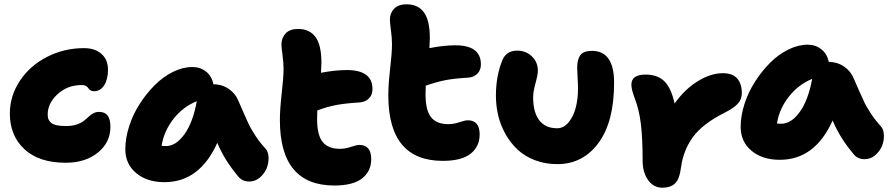

<svg xmlns="http://www.w3.org/2000/svg" viewBox="-20 -792 4147 894"><path d="M286.1 -34.2Q161.6 -34.2 93.8 -97.2Q25.9 -160.2 25.9 -263.2Q25.9 -346.2 73.2 -416.7Q120.6 -487.3 200 -527.6Q279.3 -567.9 371.1 -567.9Q422.4 -567.9 452.6 -541Q482.9 -514.2 482.9 -466.8Q482.9 -423.3 465.3 -395.3Q447.8 -367.2 418 -367.2Q409.7 -367.2 403.8 -370.1Q397.9 -373 394.5 -377.4Q391.1 -381.8 387.5 -386Q383.8 -390.1 377.2 -393.1Q370.6 -396 360.8 -396Q294.4 -396 248.3 -353.8Q202.1 -311.5 202.1 -258.8Q202.1 -246.6 205.1 -238Q208 -229.5 216.6 -221.4Q225.1 -213.4 242.7 -209.2Q260.3 -205.1 287.1 -205.1Q314.9 -205.1 335.9 -211.9Q356.9 -218.8 369.1 -228.3Q381.3 -237.8 391.6 -247.6Q401.9 -257.3 414.1 -264.2Q426.3 -271 440.9 -271Q468.3 -271 481.2 -253.9Q494.1 -236.8 494.1 -201.2Q494.1 -128.9 435.8 -81.5Q377.4 -34.2 286.1 -34.2Z M745.6 56.2Q664.6 56.2 614 13.9Q563.5 -28.3 563.5 -97.2Q563.5 -148.4 581.3 -203.9Q599.1 -259.3 630.1 -307.6Q661.1 -356 700.2 -395.3Q739.3 -434.6 785.4 -457.3Q831.5 -480 875.5 -480Q912.6 -480 939.5 -458.7Q966.3 -437.5 973.6 -399.9Q1013.7 -399.4 1044.4 -378.4Q1075.2 -357.4 1088.4 -326.2Q1096.2 -308.6 1114.3 -267.1Q1132.3 -225.6 1141.4 -207.3Q1150.4 -189 1170.4 -158.4Q1190.4 -127.9 1215.3 -101.1Q1229.5 -85.9 1230.5 -59.3Q1231.4 -32.7 1221.4 -8.1Q1211.4 16.6 1189.7 34.9Q1168 53.2 1140.6 53.2Q1107.9 53.2 1089.4 29.8Q1056.2 -10.3 1033.7 -45.9Q1011.2 -81.5 991.7 -127Q909.7 56.2 745.6 56.2ZM752.4 -111.8Q798.8 -111.8 838.4 -166.3Q877.9 -220.7 896.5 -320.8Q831.5 -294.9 787.1 -237.5Q742.7 -180.2 732.4 -112.8Q739.3 -111.8 752.4 -111.8Z M1536.6 71.8Q1283.2 71.8 1283.2 -232.9Q1283.2 -283.2 1291.7 -357.4Q1300.3 -431.6 1300.3 -471.2Q1300.3 -500.5 1295.4 -535.9Q1290.5 -571.3 1290.5 -585Q1290.5 -615.7 1310.1 -636.5Q1329.6 -657.2 1368.7 -657.2Q1420.9 -657.2 1448.7 -620.1Q1476.6 -583 1476.6 -499Q1476.6 -485.4 1474.6 -453.1Q1539.6 -465.8 1595.2 -465.8Q1714.4 -465.8 1714.4 -377Q1714.4 -349.6 1697.3 -333Q1680.2 -316.4 1652.3 -314.9Q1588.9 -311 1546.6 -303.2Q1504.4 -295.4 1457.5 -277.8Q1456.5 -265.6 1456.5 -238.8Q1456.5 -162.6 1482.4 -130.9Q1508.3 -99.1 1562.5 -99.1Q1587.4 -99.1 1614.3 -108.2Q1641.1 -117.2 1653.3 -117.2Q1708.5 -117.2 1708.5 -50.8Q1708.5 4.9 1666.5 38.3Q1624.5 71.8 1536.6 71.8Z M2041.5 -43Q1788.1 -43 1788.1 -348.1Q1788.1 -398.4 1796.6 -472.4Q1805.2 -546.4 1805.2 -585.9Q1805.2 -615.2 1800.3 -650.9Q1795.4 -686.5 1795.4 -700.2Q1795.4 -730.5 1814.9 -751.2Q1834.5 -772 1873.5 -772Q1925.8 -772 1953.6 -734.9Q1981.4 -697.8 1981.4 -613.8Q1981.4 -600.1 1979.5 -567.9Q2046.9 -581.1 2100.1 -581.1Q2219.2 -581.1 2219.2 -492.2Q2219.2 -464.8 2202.1 -448.2Q2185.1 -431.6 2157.2 -430.2Q2095.2 -426.8 2053 -418.5Q2010.7 -410.2 1962.4 -393.1Q1961.4 -379.9 1961.4 -354Q1961.4 -277.8 1987.3 -245.8Q2013.2 -213.9 2067.4 -213.9Q2092.3 -213.9 2119.1 -222.9Q2146 -231.9 2158.2 -231.9Q2213.4 -231.9 2213.4 -166Q2213.4 -109.9 2171.4 -76.4Q2129.4 -43 2041.5 -43Z M2575.2 -27.8Q2518.6 -27.8 2470.7 -46.1Q2422.9 -64.5 2389.9 -95.5Q2356.9 -126.5 2333.7 -167.7Q2310.5 -209 2299.8 -254.2Q2289.1 -299.3 2289.1 -346.2Q2289.1 -437.5 2318.4 -509.8Q2336.4 -556.2 2388.2 -556.2Q2428.7 -556.2 2456.5 -529.5Q2484.4 -502.9 2484.4 -462.9Q2484.4 -444.3 2473.4 -404.3Q2462.4 -364.3 2462.4 -338.9Q2462.4 -269 2491 -231.9Q2519.5 -194.8 2574.2 -194.8Q2605 -194.8 2627.9 -222.9Q2650.9 -251 2661.1 -292Q2671.4 -333 2671.4 -379.9Q2671.4 -400.9 2669.4 -431.4Q2667.5 -461.9 2667.5 -477.1Q2667.5 -516.1 2682.6 -535.6Q2697.8 -555.2 2736.3 -555.2Q2839.4 -555.2 2839.4 -407.2Q2839.4 -224.6 2766.6 -126.2Q2693.8 -27.8 2575.2 -27.8Z M3064 82Q3023.4 82 2997.8 46.6Q2972.2 11.2 2972.2 -44.9Q2972.2 -149.4 2963.9 -216.1Q2955.6 -282.7 2936 -333Q2919.9 -375 2919.9 -397.9Q2919.9 -444.8 2986.3 -444.8Q3040 -444.8 3072.3 -414.8Q3104.5 -384.8 3121.1 -310.1Q3167.5 -375.5 3228 -413.3Q3288.6 -451.2 3346.2 -451.2Q3390.6 -451.2 3412.4 -426.8Q3434.1 -402.3 3434.1 -358.9Q3434.1 -330.1 3415.8 -309.6Q3397.5 -289.1 3354 -267.1Q3252.4 -216.3 3207 -154.5Q3161.6 -92.8 3150.9 -12.2Q3144 42.5 3123 62.3Q3102.1 82 3064 82Z M3610.8 -47.9Q3529.8 -47.9 3479.2 -90.1Q3428.7 -132.3 3428.7 -201.2Q3428.7 -252.4 3446.5 -307.9Q3464.4 -363.3 3495.4 -411.6Q3526.4 -460 3565.4 -499.3Q3604.5 -538.6 3650.6 -561.3Q3696.8 -584 3740.7 -584Q3777.3 -584 3804.4 -562.5Q3831.5 -541 3838.9 -503.9Q3878.9 -503.4 3909.7 -482.4Q3940.4 -461.4 3953.6 -430.2Q3961.4 -412.6 3979.5 -371.1Q3997.6 -329.6 4006.6 -311.3Q4015.6 -293 4035.6 -262.5Q4055.7 -231.9 4080.6 -205.1Q4094.7 -189.9 4095.7 -163.3Q4096.7 -136.7 4086.7 -112.1Q4076.7 -87.4 4054.9 -69.1Q4033.2 -50.8 4005.9 -50.8Q3973.1 -50.8 3954.6 -74.2Q3921.4 -114.3 3898.9 -149.9Q3876.5 -185.5 3856.9 -231Q3774.9 -47.9 3610.8 -47.9ZM3617.7 -215.8Q3664.1 -215.8 3703.6 -270.3Q3743.2 -324.7 3761.7 -424.8Q3696.8 -397.9 3652.3 -340.8Q3607.9 -283.7 3597.7 -216.8Q3604.5 -215.8 3617.7 -215.8Z"/></svg>

Font: Shantell Sans Bouncy
Style: Regular
Weight: 800
Designer: Stephen Nixon, Anya Danilova, Shantell Martin
Foundry: Arrow Type
Version: Version 1.006;[9816181b4]